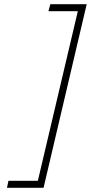

<svg xmlns="http://www.w3.org/2000/svg" viewBox="-20 -768 430 908"><path d="M390 -748H218L209 -715H348L159 87H20L13 120H186Z"/></svg>

Font: RazerF5 Thin
Style: Italic
Weight: 250
Foundry: Razer Inc.
Version: Version 2